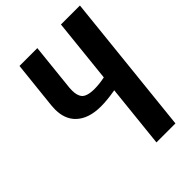

<svg xmlns="http://www.w3.org/2000/svg" viewBox="-232 -920 1030 1030"><g transform="rotate(-45 283.5 -405.0)"><path d="M336.4 0 374 -357.9Q309.6 -346.7 263.2 -346.7Q167 -346.7 117.7 -396.5Q76.7 -438 76.7 -509.3Q76.7 -523.4 78.1 -538.6L106.9 -809.6H242.2L213.9 -539.1Q212.9 -527.3 212.9 -517.1Q212.9 -481.4 227.1 -461.9Q245.6 -437.5 305.2 -437.5Q340.8 -437.5 383.3 -446.3L421.4 -809.6H565.4L480.5 0Z"/></g></svg>

Font: Oswald
Style: Medium
Weight: 500
Designer: Vernon Adams
Foundry: Vernon Adams
Version: 3.0; ttfautohint (v0.94.23-7a4d-dirty) -l 8 -r 50 -G 150 -x 